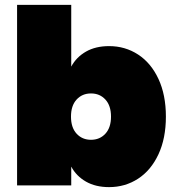

<svg xmlns="http://www.w3.org/2000/svg" viewBox="-20 -760 720 787"><path d="M427 -571Q493 -571 546 -536.5Q599 -502 629.5 -436.5Q660 -371 660 -282Q660 -193 629.5 -127.5Q599 -62 546 -27.5Q493 7 427 7Q372 7 332.5 -15.5Q293 -38 272 -77V0H50V-740H272V-487Q293 -526 332.5 -548.5Q372 -571 427 -571ZM353 -377Q317 -377 294 -352Q271 -327 271 -282Q271 -237 294 -212Q317 -187 353 -187Q389 -187 412 -212Q435 -237 435 -282Q435 -327 412 -352Q389 -377 353 -377Z"/></svg>

Font: Poppins Black A&M
Style: Regular
Weight: 900
Designer: Ninad Kale (Devanagari), Jonny Pinhorn (Latin)
Foundry: Indian Type Foundry
Version: 4.004